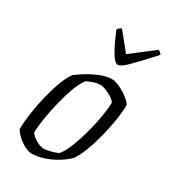

<svg xmlns="http://www.w3.org/2000/svg" viewBox="-180 -825 815 917"><g transform="rotate(30 227.5 -366.5)"><path d="M143 0Q124 0 101.5 -12Q79 -24 60.5 -41.5Q42 -59 35 -74Q35 -111 42 -160.5Q49 -210 61.5 -261Q74 -312 90 -355Q106 -398 124 -422Q142 -436 172 -454.5Q202 -473 236 -486.5Q270 -500 300 -500Q313 -500 332 -492.5Q351 -485 370 -473Q389 -461 403 -448.5Q417 -436 420 -426Q420 -391 412.5 -343.5Q405 -296 392.5 -246.5Q380 -197 363.5 -153.5Q347 -110 328 -83Q306 -61 274.5 -42Q243 -23 208.5 -11.5Q174 0 143 0ZM180 -49Q188 -49 203.5 -52Q219 -55 234.5 -60Q250 -65 258 -70Q277 -93 294 -136.5Q311 -180 324.5 -230.5Q338 -281 345.5 -327.5Q353 -374 353 -402Q347 -413 330.5 -423.5Q314 -434 295.5 -441.5Q277 -449 264 -449Q235 -449 193 -428Q175 -406 159 -363Q143 -320 130.5 -269Q118 -218 110.5 -171Q103 -124 103 -93Q117 -74 140.5 -61.5Q164 -49 180 -49ZM287 -573Q271 -573 250.5 -605.5Q230 -638 197 -716Q200 -720 204 -724.5Q208 -729 218 -733L296 -637L421 -733Q428 -729 433.5 -724Q439 -719 440 -716Q369 -638 336 -605.5Q303 -573 287 -573Z"/></g></svg>

Font: Texturina Thin
Style: Italic
Weight: 100
Italic angle: -11°
Designer: Guillermo Torres Carreño
Foundry: Omnibus-Type
Version: Version 1.002; ttfautohint (v1.8.3)